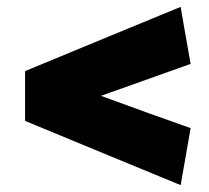

<svg xmlns="http://www.w3.org/2000/svg" viewBox="-20 -593 608 559"><path d="M506 -54Q430 -85 279 -147.5Q128 -210 53 -241V-386Q128 -417 279 -479.5Q430 -542 506 -573Q513 -530 535 -407L274 -314Q426 -258 535 -220Q517 -119 506 -54Z"/></svg>

Font: Repo
Style: ExtraBlack
Weight: 1000
Designer: Stefan Peev
Foundry: Context Ltd
Version: Version 001.000